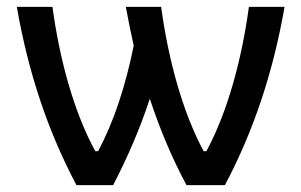

<svg xmlns="http://www.w3.org/2000/svg" viewBox="-20 -540 879 560"><path d="M810 -520H706C685 -365 643 -212 582 -99H574C513 -212 471 -365 450 -520H347C354 -481 362 -443 370 -407C347 -292 312 -184 266 -99H258C196 -212 154 -365 133 -520H29C63 -326 120 -157 203 0H310C352 -81 388 -164 417 -252C446 -164 481 -80 524 0H636C719 -157 776 -326 810 -520Z"/></svg>

Font: Fixel Display Medium
Style: Regular
Weight: 500
Designer: AlfaBravo + MacPaw
Foundry: Kyrylo Tkachov, Marchela Mozhyna, Serhii Makarenko, Maria Weinstein, Zakhar Kryvoshyya
Version: Version 1.211